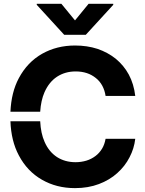

<svg xmlns="http://www.w3.org/2000/svg" viewBox="-20 -974 759 1005"><path d="M372.6 10.7Q275.9 10.7 199.7 -33.2Q122.6 -77.1 78.6 -160.6Q38.1 -236.3 34.7 -339.4H190.4Q193.4 -275.9 213.4 -231.4Q235.8 -179.7 278.3 -151.9Q320.3 -125 375.5 -125Q405.3 -125 432.6 -133.3Q458 -141.1 479.5 -157.2Q500 -172.4 514.2 -195.8Q527.3 -217.3 532.7 -247.6H688Q682.1 -196.3 658.2 -150.9Q634.3 -104 594.2 -68.4Q554.7 -32.2 498 -10.7Q441.9 10.7 372.6 10.7ZM34.7 -389.2Q39.1 -491.2 78.6 -564.9Q123 -648.4 200.2 -692.4Q277.3 -735.8 372.6 -735.8Q436 -735.8 490.2 -718.3Q544.4 -699.7 585.9 -666.5Q628.4 -631.3 654.3 -583.5Q680.7 -534.2 688 -471.7H532.7Q528.3 -501 515.6 -524.9Q502.4 -549.3 481.9 -565.4Q460 -583 434.6 -591.3Q407.7 -600.1 376 -600.1Q320.8 -600.1 278.3 -572.3Q236.8 -544.9 212.9 -491.2Q194.3 -448.7 190.4 -389.2ZM172.4 -948.7V-954.1H301.3L372.6 -867.2L443.8 -954.1H572.8V-948.7L429.2 -792H315.9Z"/></svg>

Font: Inter Tight Stencil
Style: Bold
Weight: 700
Designer: Rasmus Andersson
Foundry: rsms
Version: Version 3.004;Glyphs 3.1.2 (3151)